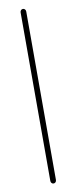

<svg xmlns="http://www.w3.org/2000/svg" viewBox="-87 -779 331 808"><g transform="rotate(-10 79.0 -375.0)"><path d="M86 -15V-735C86 -742 81 -748 74 -748C67 -748 62 -742 62 -735V-15C62 -8 67 -2 74 -2C81 -2 86 -8 86 -15Z"/></g></svg>

Font: LS
Style: LightAlt
Weight: 250
Designer: BSozoo
Foundry: BSozoo
Version: Version 001.000